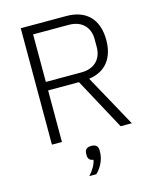

<svg xmlns="http://www.w3.org/2000/svg" viewBox="-134 -789 904 1112"><g transform="rotate(-15 318.0 -233.0)"><path d="M159 0H99V-698H373C493 -698 560 -627 560 -504C560 -396 506 -326 406 -313L578 0H511L344 -309H159ZM373 -360C453 -360 496 -410 496 -479V-527C496 -595 453 -645 373 -645H159V-360ZM317 66C344 66 357 78 357 103V114C357 157 334 203 303 232H261C287 204 303 176 309 147C286 144 277 131 277 112V103C277 78 290 66 317 66Z"/></g></svg>

Font: Plexus Sans Light
Style: Regular
Weight: 300
Version: Version 2.001;PS 002.001;hotconv 1.0.70;makeotf.lib2.5.58329